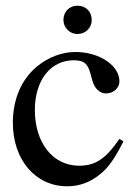

<svg xmlns="http://www.w3.org/2000/svg" viewBox="-20 -642 484 672"><path d="M301 -572C301 -600 282 -622 251 -622C221 -622 202 -599 202 -572C202 -545 224 -523 251 -523C278 -523 301 -543 301 -572ZM398 -156C350 -86 314 -62 257 -62C165 -62 102 -142 102 -257C102 -361 157 -431 238 -431C274 -431 287 -420 297 -383L303 -361C311 -332 329 -315 351 -315C377 -315 398 -334 398 -357C398 -413 328 -460 244 -460C197 -460 149 -442 109 -409C55 -364 25 -295 25 -212C25 -83 104 10 215 10C258 10 296 -4 330 -32C360 -56 380 -85 412 -147Z"/></svg>

Font: STIXGeneral
Style: Regular
Weight: 400
Designer: MicroPress Inc., with final additions and corrections provided by Coen Hoffman, Elsevier (retired)
Version: Version 1.1.0